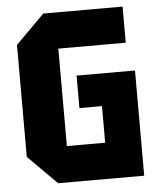

<svg xmlns="http://www.w3.org/2000/svg" viewBox="-51 -744 652 789"><g transform="rotate(-5 275.0 -350.0)"><path d="M38 -119V-581L157 -700H484V-551H206V-149H364V-300H271V-434H512V0H157Z"/></g></svg>

Font: Tektur SemiCondensed
Style: Bold
Weight: 700
Width: 4
Designer: Adam Jagosz
Foundry: Adam Jagosz
Version: Version 1.005;gftools[0.9.30]